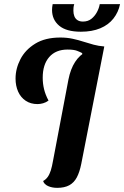

<svg xmlns="http://www.w3.org/2000/svg" viewBox="-20 -884 599 926"><path d="M256 22Q231 22 212 13.5Q193 5 188 -11Q201 -18 210 -30.5Q219 -43 225 -62Q231 -81 236 -110L310 -500Q320 -551 342 -585Q364 -619 399 -637Q434 -655 483 -660L372 -94Q364 -54 350.5 -28.5Q337 -3 314 9.5Q291 22 256 22ZM161 -382Q128 -382 104 -398Q80 -414 67.5 -442Q55 -470 55 -505Q55 -553 78.5 -598.5Q102 -644 150 -673.5Q198 -703 271 -703Q303 -703 330.5 -697Q358 -691 382.5 -683Q407 -675 431.5 -668.5Q456 -662 482 -660L377 -623L376 -628Q367 -633 351.5 -639Q336 -645 306 -645Q249 -645 217.5 -609Q186 -573 186 -509Q186 -481 192.5 -454Q199 -427 214 -399Q202 -390 188 -386Q174 -382 161 -382ZM370 -731Q300 -731 265.5 -760Q231 -789 231 -836Q231 -849 234 -864H338Q335 -854 334.5 -846.5Q334 -839 334 -832Q334 -818 338.5 -806Q343 -794 353.5 -787Q364 -780 380 -780Q404 -780 420.5 -793Q437 -806 447.5 -825.5Q458 -845 461 -864H559Q551 -825 527 -794.5Q503 -764 463.5 -747.5Q424 -731 370 -731Z"/></svg>

Font: Sansita Swashed Light Medium
Style: Regular
Weight: 500
Version: Version 1.003